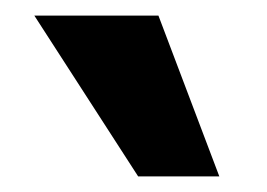

<svg xmlns="http://www.w3.org/2000/svg" viewBox="-20 -731 342 246"><path d="M157 -505 24 -711H183L261 -505Z"/></svg>

Font: Ysabeau ExtraBold
Style: Regular
Weight: 800
Designer: Christian Thalmann (Catharsis Fonts)
Version: Version 2.002